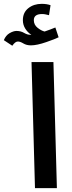

<svg xmlns="http://www.w3.org/2000/svg" viewBox="-100 -979 377 999"><path d="M82 0 64 -656H178L196 0ZM-7 -763Q5 -763 21.5 -753Q38 -743 61 -743Q92 -743 141 -760Q190 -777 205 -785L188 -836Q175 -831 161.5 -825.5Q148 -820 132 -815Q115 -819 95.5 -834.5Q76 -850 76 -874Q76 -906 119 -906Q129 -906 137.5 -904Q146 -902 155 -900L163 -952Q143 -959 117 -959Q76 -959 47.5 -936.5Q19 -914 19 -874Q19 -850 31.5 -830Q44 -810 63 -798Q61 -798 57 -798Q42 -798 25 -808Q8 -818 -14 -818Q-30 -818 -50 -806.5Q-70 -795 -80 -770L-36 -741Q-21 -763 -7 -763Z"/></svg>

Font: Noto Sans Arabic UI ExtraCondensed Semi
Style: Regular
Weight: 600
Width: 3
Designer: Nadine Chahine - Monotype Design Team
Foundry: Monotype Imaging Inc.
Version: Version 1.900